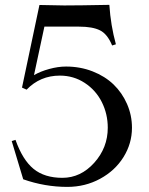

<svg xmlns="http://www.w3.org/2000/svg" viewBox="-20 -752 602 775"><path d="M87.4 -390.1 68.8 -398.4 139.2 -731.9Q215.3 -730 239.3 -730Q297.4 -730 421.4 -732.4Q426.8 -649.4 447.8 -573.2L432.6 -568.4Q413.6 -614.7 383.5 -629.6Q353.5 -644.5 299.3 -644.5H159.2L117.2 -448.7Q143.1 -463.9 178.7 -473.6Q214.4 -483.4 246.6 -483.4Q303.7 -483.4 353.8 -463.9Q403.8 -444.3 438.5 -410.9Q473.1 -377.4 492.9 -332Q512.7 -286.6 512.7 -236.3Q512.7 -172.9 478.5 -117.9Q444.3 -63 384 -30.3Q323.7 2.4 251.5 2.4Q161.1 2.4 73.7 -28.3Q64.5 -59.1 27.3 -182.6L42.5 -187.5Q71.3 -106.4 115.5 -70.3Q159.7 -34.2 231.9 -34.2Q305.7 -34.2 360.4 -95Q415 -155.8 415 -236.3Q415 -292 390.9 -340.1Q366.7 -388.2 321.8 -417.5Q276.9 -446.8 221.7 -446.8Q142.1 -446.8 87.4 -390.1Z"/></svg>

Font: Flanker
Style: Regular
Weight: 400
Designer: Flanker
Foundry: Flanker
Version: Version 2.027